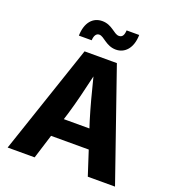

<svg xmlns="http://www.w3.org/2000/svg" viewBox="-164 -1070 1087 1197"><g transform="rotate(20 379.5 -471.5)"><path d="M23.4 0H202.6L252.9 -161.1H502.9L555.2 0H735.8L483.4 -727.5H269ZM447.8 -804.2C507.8 -804.2 552.7 -853 554.2 -939.9H470.7C468.8 -907.7 459.5 -891.1 436 -891.1C402.8 -891.1 375 -942.9 309.1 -942.9C247.1 -942.9 204.1 -895 202.1 -807.6H287.1C288.6 -837.4 299.3 -856.9 320.3 -856.9C352.5 -856.9 382.3 -804.2 447.8 -804.2ZM292 -286.1 306.6 -333C330.1 -411.1 351.6 -501 374.5 -599.6C398.9 -501.5 422.4 -412.6 446.8 -333L461.9 -286.1Z"/></g></svg>

Font: Raveo
Style: Bold
Weight: 700
Designer: Jakub Foglar, Rasmus Andersson (Inter)
Foundry: Jakubfoglar.com
Version: Version 1.100;Glyphs 3.2.3 (3260)